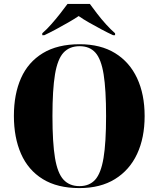

<svg xmlns="http://www.w3.org/2000/svg" viewBox="-20 -951 810 981"><path d="M386 10Q273 10 198.5 -36Q124 -82 87.5 -165Q51 -248 51 -359Q51 -470 87.5 -552Q124 -634 199 -679.5Q274 -725 387 -725Q494 -725 568 -679.5Q642 -634 680.5 -551.5Q719 -469 719 -358Q719 -247 680.5 -164.5Q642 -82 567.5 -36Q493 10 386 10ZM386 0Q437 0 466.5 -33Q496 -66 509 -144Q522 -222 522 -358Q522 -493 509.5 -571Q497 -649 467.5 -682Q438 -715 387 -715Q335 -715 304.5 -682Q274 -649 261 -571Q248 -493 248 -358Q248 -222 261 -144Q274 -66 304.5 -33Q335 0 386 0ZM196 -781Q218 -800 241.5 -826.5Q265 -853 287 -881Q309 -909 325 -931H439Q455 -909 476.5 -881Q498 -853 522 -826.5Q546 -800 568 -781V-771H558Q532 -783 499 -800.5Q466 -818 434.5 -836Q403 -854 382 -869Q360 -854 328.5 -836Q297 -818 264.5 -800.5Q232 -783 206 -771H196Z"/></svg>

Font: Noto Serif Display SemiCondensed Black
Style: Regular
Weight: 900
Width: 4
Designer: Monotype Design Team
Foundry: Monotype Imaging Inc.
Version: Version 2.009